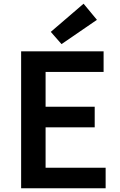

<svg xmlns="http://www.w3.org/2000/svg" viewBox="-20 -1016 648 1036"><path d="M94 0V-739H539V-628H226V-440H491V-329H226V-111H550V0ZM312 -778 254 -844 431 -996 503 -909Z"/></svg>

Font: Noto Sans KR Thin SemiBold
Style: Regular
Weight: 600
Version: Version 2.004-H2;hotconv 1.0.118;makeotfexe 2.5.65603